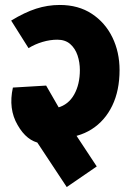

<svg xmlns="http://www.w3.org/2000/svg" viewBox="-20 -695 527 774"><path d="M95 -501 25 -612Q79 -645 125.5 -660Q172 -675 221 -675L211 -535Q182 -535 151.5 -526Q121 -517 95 -501ZM302 -412Q302 -444 292.5 -472Q283 -500 263 -517.5Q243 -535 211 -535L221 -675Q296 -675 350 -639.5Q404 -604 433 -544.5Q462 -485 462 -412ZM65 -174 107 -276Q169 -249 212.5 -261Q256 -273 279 -314Q302 -355 302 -413H462Q462 -330 432.5 -269Q403 -208 349.5 -174Q296 -140 223.5 -138.5Q151 -137 65 -174ZM249 59 93 -177 215 -259 370 -24ZM51 -191 172 -261Q183 -241 196.5 -234.5Q210 -228 230 -239L279 -155Q199 -109 143.5 -117.5Q88 -126 51 -191ZM32 -342 158 -345Q156 -288 172 -261L51 -191Q13 -256 32 -342ZM32 -342 166 -350 242 -218 138 -158Z"/></svg>

Font: Akshar Light
Style: Regular
Weight: 300
Designer: Tall Chai
Foundry: Tall Chai
Version: Version 1.100